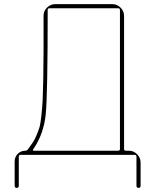

<svg xmlns="http://www.w3.org/2000/svg" viewBox="-20 -750 752 930"><path d="M141 -27Q136 -20 144 -20H552Q561 -20 561 -28V-701Q561 -710 552 -710H220Q211 -710 211 -702Q211 -292 201.5 -196.5Q192 -101 141 -27ZM51 150V32Q51 10 66 -5Q81 -20 103 -20Q110 -20 115 -26Q131 -49 139.5 -61Q148 -73 158 -97.5Q168 -122 172 -136Q176 -150 180.5 -191Q185 -232 186.5 -262Q188 -292 189.5 -364.5Q191 -437 191 -497.5Q191 -558 191 -674Q191 -697 208 -713.5Q225 -730 248 -730H524Q547 -730 564 -713Q581 -696 581 -673V-28Q581 -20 590 -20H604Q627 -20 644 -3Q661 14 661 37V150Q661 160 651 160Q641 160 641 150V9Q641 0 632 0H80Q71 0 71 9V150Q71 160 61 160Q51 160 51 150Z"/></svg>

Font: Rounded Mplus 1c Thin
Style: Regular
Weight: 250
Version: Version 1.059.20150529